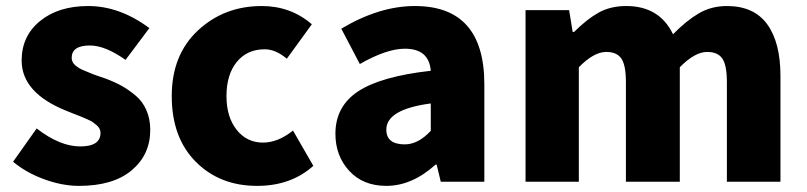

<svg xmlns="http://www.w3.org/2000/svg" viewBox="-20 -603 2676 637"><path d="M242.2 13.7Q186.5 13.7 126.5 -8.3Q66.4 -30.3 23.4 -66.4L101.6 -176.8Q178.7 -117.2 246.1 -117.2Q313.5 -117.2 313.5 -162.1Q313.5 -168.9 310.5 -175.3Q307.6 -181.6 300.8 -187.5Q293.9 -193.4 287.6 -197.8Q281.2 -202.1 269 -207.5Q256.8 -212.9 248.5 -216.3Q240.2 -219.7 224.6 -225.6Q209 -231.4 200.2 -235.4Q51.8 -294.9 51.8 -402.3Q51.8 -483.4 112.8 -533.2Q173.8 -583 272.5 -583Q377 -583 475.6 -509.8L396.5 -404.3Q329.1 -452.1 278.3 -452.1Q217.8 -452.1 217.8 -411.1Q217.8 -404.3 220.7 -397.9Q223.6 -391.6 230 -386.2Q236.3 -380.9 242.7 -377Q249 -373 261.2 -368.2Q273.4 -363.3 281.2 -359.9Q289.1 -356.4 304.7 -351.1Q320.3 -345.7 329.1 -342.8Q360.4 -331.1 383.3 -318.4Q406.2 -305.7 429.7 -286.1Q453.1 -266.6 465.8 -237.3Q478.5 -208 478.5 -171.9Q478.5 -89.8 417 -38.1Q355.5 13.7 242.2 13.7Z M833 13.7Q709 13.7 629.4 -66.4Q549.8 -146.5 549.8 -284.2Q549.8 -420.9 636.7 -502Q723.6 -583 848.6 -583Q944.3 -583 1014.6 -522.5L931.6 -408.2Q894.5 -439.5 858.4 -439.5Q799.8 -439.5 765.6 -397.5Q731.4 -355.5 731.4 -284.2Q731.4 -214.8 765.1 -172.4Q798.8 -129.9 852.5 -129.9Q902.3 -129.9 952.1 -169.9L1019.5 -52.7Q945.3 13.7 833 13.7Z M1261.7 13.7Q1184.6 13.7 1138.7 -36.1Q1092.8 -85.9 1092.8 -159.2Q1092.8 -250 1168 -299.8Q1243.2 -349.6 1409.2 -368.2Q1403.3 -441.4 1323.2 -441.4Q1262.7 -441.4 1173.8 -390.6L1112.3 -507.8Q1238.3 -583 1356.4 -583Q1586.9 -583 1586.9 -323.2V0H1442.4L1428.7 -56.6H1424.8Q1346.7 13.7 1261.7 13.7ZM1323.2 -124Q1367.2 -124 1409.2 -168.9V-259.8Q1261.7 -240.2 1261.7 -172.9Q1261.7 -124 1323.2 -124Z M1723.6 0V-569.3H1868.2L1879.9 -497.1H1884.8Q1926.8 -539.1 1965.8 -561Q2004.9 -583 2057.6 -583Q2168 -583 2212.9 -489.3Q2256.8 -534.2 2298.3 -558.6Q2339.8 -583 2391.6 -583Q2481.4 -583 2525.4 -522.5Q2569.3 -461.9 2569.3 -351.6V0H2391.6V-330.1Q2391.6 -386.7 2376.5 -408.7Q2361.3 -430.7 2326.2 -430.7Q2285.2 -430.7 2235.4 -379.9V0H2056.6V-330.1Q2056.6 -386.7 2041.5 -408.7Q2026.4 -430.7 1991.2 -430.7Q1950.2 -430.7 1900.4 -379.9V0Z"/></svg>

Font: Bpmf Zihi Sans Heavy
Style: Heavy
Weight: 900
Foundry: But Ko
Version: Version 1.320